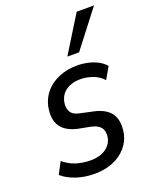

<svg xmlns="http://www.w3.org/2000/svg" viewBox="-140 -818 725 906"><g transform="rotate(-20 222.5 -365.0)"><path d="M177 9Q127 9 84.5 -5.5Q42 -20 15 -44L46 -103Q66 -86 88 -76Q110 -66 134 -61.5Q158 -57 181 -57Q225 -57 254.5 -76Q284 -95 292 -128Q298 -161 284 -180Q270 -199 236 -206L174 -218Q115 -231 91 -267Q67 -303 79 -366Q89 -408 115.5 -437.5Q142 -467 182.5 -483.5Q223 -500 272 -500Q300 -500 326.5 -494Q353 -488 375 -476.5Q397 -465 412 -447L378 -388Q357 -412 325.5 -423Q294 -434 264 -434Q223 -434 194 -415Q165 -396 157 -358Q152 -328 164 -308.5Q176 -289 210 -283L270 -270Q333 -257 357.5 -220.5Q382 -184 370 -120Q361 -82 334.5 -52.5Q308 -23 267.5 -7Q227 9 177 9ZM244 -555 358 -739H445L303 -555Z"/></g></svg>

Font: Nunito Sans 10pt Condensed Medium
Style: Italic
Weight: 500
Width: 3
Italic angle: -9°
Designer: Vernon Adams
Foundry: Vernon Adams
Version: Version 3.101;gftools[0.9.27]